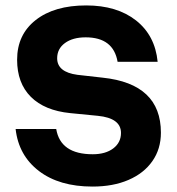

<svg xmlns="http://www.w3.org/2000/svg" viewBox="-20 -679 650 707"><path d="M340.5 -252.5 238.5 -262.5Q144 -272 93.5 -322.5Q43 -373 43 -459Q43 -551.5 111.5 -605.2Q180 -659 297.5 -659Q410.5 -659 480.8 -603.8Q551 -548.5 560.5 -451.5H413Q397.5 -541.5 295.5 -541.5Q248 -541.5 219.2 -520.5Q190.5 -499.5 190.5 -464.5Q190.5 -413.5 265 -403.5L358 -393Q572.5 -370.5 572.5 -190.5Q572.5 -130.5 541.2 -85.8Q510 -41 453.2 -16.5Q396.5 8 320.5 8Q198.5 8 123.5 -49.2Q48.5 -106.5 37.5 -204H187Q202.5 -111 321.5 -111Q368.5 -111 397 -132.5Q425.5 -154 425.5 -189.5Q425.5 -244 340.5 -252.5Z"/></svg>

Font: Overused Grotesk
Style: Bold
Weight: 710
Version: Version 0.004